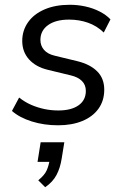

<svg xmlns="http://www.w3.org/2000/svg" viewBox="-20 -515 521 803"><path d="M223 9Q164 9 113 -7Q62 -23 30 -51L60 -107Q84 -88 110.5 -76.5Q137 -65 165.5 -59Q194 -53 224 -53Q278 -53 308.5 -74.5Q339 -96 339 -135Q339 -160 322.5 -176.5Q306 -193 275 -200L180 -223Q130 -235 101.5 -266.5Q73 -298 73 -344Q73 -387 97 -421.5Q121 -456 166 -475.5Q211 -495 272 -495Q305 -495 337 -488Q369 -481 396.5 -467Q424 -453 442 -434L414 -379Q385 -407 348 -420Q311 -433 269 -433Q213 -433 181 -410Q149 -387 149 -348Q149 -324 164 -306.5Q179 -289 209 -282L304 -259Q357 -246 386.5 -216.5Q416 -187 416 -140Q416 -94 392 -60.5Q368 -27 324.5 -9Q281 9 223 9ZM169 268 140 239Q166 218 175 198Q184 178 188 152L206 162H137L150 80H249L238 148Q232 187 216.5 216.5Q201 246 169 268Z"/></svg>

Font: Nunito Sans 12pt ExtraLight 12pt
Style: Italic
Weight: 400
Italic angle: -9°
Version: Version 3.101;gftools[0.9.27]